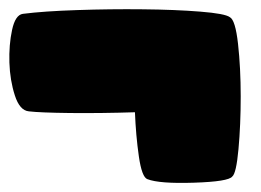

<svg xmlns="http://www.w3.org/2000/svg" viewBox="-20 -571 576 423"><path d="M486.3 -533.2Q498.5 -527.3 504.4 -474.4Q510.3 -421.4 510.3 -358.6Q510.3 -295.9 505.4 -242.4Q500.5 -189 491.7 -182.1Q483.4 -170.9 407.2 -168.5Q331.1 -166 304.7 -176.3Q292.5 -180.7 285.9 -226.6Q279.3 -272.5 277.3 -323.7Q202.1 -321.3 134.5 -322Q66.9 -322.8 43.5 -325.7Q23.4 -327.6 12.7 -360.8Q2 -394 0.7 -433.1Q-0.5 -472.2 6.6 -505.1Q13.7 -538.1 30.3 -540.5Q76.7 -546.4 149.9 -548.8Q223.1 -551.3 294.7 -550.5Q366.2 -549.8 421.1 -545.4Q476.1 -541 486.3 -533.2Z"/></svg>

Font: ARCO
Style: Regular
Weight: 700
Designer: Rafael Olivo Díaz, Denis Ignatov
Foundry: Rafael Olivo Díaz
Version: Version 1.10 March 1, 2019